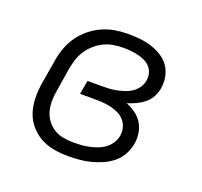

<svg xmlns="http://www.w3.org/2000/svg" viewBox="-99 -640 798 760"><g transform="rotate(20 300.0 -260.0)"><path d="M259 8Q228 8 197.5 2.5Q167 -3 141.5 -17.5Q116 -32 97 -54.5Q78 -77 69 -105.5Q60 -134 59.5 -165Q59 -196 64 -228L81 -328Q85 -355 94.5 -382Q104 -409 120.5 -433Q137 -457 160 -476Q183 -495 209.5 -507Q236 -519 263.5 -523.5Q291 -528 318 -528Q343 -528 368 -525.5Q393 -523 416.5 -515.5Q440 -508 460.5 -495.5Q481 -483 494.5 -464Q508 -445 513 -421Q518 -397 514 -371Q511 -353 501.5 -334.5Q492 -316 476.5 -303.5Q461 -291 443 -282.5Q425 -274 406 -268Q427 -260 445 -247Q463 -234 474.5 -216Q486 -198 490 -175Q494 -152 490 -128Q486 -105 474 -82.5Q462 -60 442.5 -44Q423 -28 400 -18Q377 -8 353.5 -2Q330 4 306 6Q282 8 259 8ZM259 -50Q276 -50 292.5 -51Q309 -52 325.5 -55.5Q342 -59 358.5 -65Q375 -71 389.5 -81.5Q404 -92 413.5 -107Q423 -122 426 -138Q429 -156 424.5 -172.5Q420 -189 409.5 -201.5Q399 -214 384 -221.5Q369 -229 352.5 -233Q336 -237 318.5 -238.5Q301 -240 283 -240H220L230 -298H293Q308 -298 323.5 -299Q339 -300 355 -303.5Q371 -307 386 -312Q401 -317 414.5 -326.5Q428 -336 437.5 -350Q447 -364 449 -379Q452 -395 448 -410Q444 -425 434 -436Q424 -447 410 -453.5Q396 -460 381 -463.5Q366 -467 350.5 -468.5Q335 -470 318 -470Q298 -470 277 -466.5Q256 -463 237 -453.5Q218 -444 201.5 -429.5Q185 -415 173 -396.5Q161 -378 155 -358.5Q149 -339 145 -318L129 -218Q125 -197 125 -175Q125 -153 130.5 -133Q136 -113 148.5 -96.5Q161 -80 178 -69Q195 -58 216.5 -54Q238 -50 259 -50Z"/></g></svg>

Font: Iosevka Aile Light
Style: Italic
Weight: 300
Italic angle: -9°
Designer: Belleve Invis
Foundry: Belleve Invis
Version: Version 31.1.0; ttfautohint (v1.8.4)